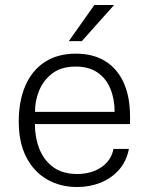

<svg xmlns="http://www.w3.org/2000/svg" viewBox="-20 -743 600 773"><path d="M120.5 -243.5Q120.5 -189.5 138.5 -143.8Q156.5 -98 194.2 -70.2Q232 -42.5 291 -42.5Q347 -42.5 387.2 -69.2Q427.5 -96 437 -143.5H499Q489 -92.5 458 -58.2Q427 -24 383.5 -7Q340 10 291.5 10Q222 10 168.8 -21Q115.5 -52 85.5 -111Q55.5 -170 55.5 -253.5Q55.5 -337.5 82.5 -399Q109.5 -460.5 161 -493.8Q212.5 -527 285.5 -527Q355 -527 403.8 -496.8Q452.5 -466.5 478 -410Q503.5 -353.5 503.5 -274.5V-243.5ZM121 -292.5H441.5Q441.5 -344 424.5 -385.5Q407.5 -427 372.8 -451Q338 -475 284.5 -475Q227.5 -475 191.2 -447.8Q155 -420.5 137.8 -378.5Q120.5 -336.5 121 -292.5ZM360 -723H439.5L309.5 -577.5H257Z"/></svg>

Font: Public Sans Thin ExtraLight
Style: Regular
Weight: 250
Version: Version 1.007